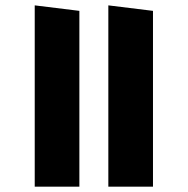

<svg xmlns="http://www.w3.org/2000/svg" viewBox="-20 -696 700 716"><path d="M550.5 -655.5 384 -676V0H550.5ZM276 -655.5 109.5 -676V0H276Z"/></svg>

Font: Anek Kannada Medium ExtraBold
Style: Regular
Weight: 800
Version: Version 1.003